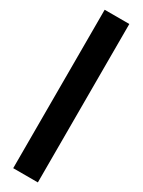

<svg xmlns="http://www.w3.org/2000/svg" viewBox="-266 -834 802 1079"><g transform="rotate(30 134.5 -294.0)"><path d="M54.5 220V-808H214.5V220Z"/></g></svg>

Font: Encode Sans Semi Condensed ExBd
Style: Regular
Weight: 800
Width: 4
Designer: Multiple Designers
Foundry: Impallari Type
Version: Version 2.000